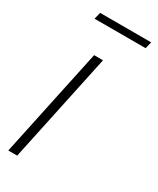

<svg xmlns="http://www.w3.org/2000/svg" viewBox="-177 -730 645 785"><g transform="rotate(30 146.0 -337.5)"><path d="M158 -513H116L7 0H49ZM43 -643H284L292 -675H51Z"/></g></svg>

Font: Nacelle UltraLight
Style: Italic
Weight: 200
Italic angle: -12°
Designer: Sora Sagano
Foundry: Sora Sagano
Version: Version 1.000;FEAKit 1.0